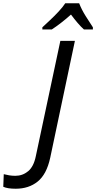

<svg xmlns="http://www.w3.org/2000/svg" viewBox="-176 -964 588 1174"><path d="M-80 190Q-130 190 -156 178L-153 101Q-138 105 -120 108Q-102 111 -82 111Q-38 111 -4 83Q30 55 43 -9L193 -714H282L131 1Q109 102 54.5 146Q0 190 -80 190ZM83 -784V-797Q100 -813 128 -839Q156 -865 182.5 -893.5Q209 -922 223 -944H308Q323 -905 348 -865.5Q373 -826 392 -797V-784H337Q319 -800 298.5 -824Q278 -848 258 -875Q228 -848 197.5 -824.5Q167 -801 141 -784Z"/></svg>

Font: Manna Sans
Style: Italic
Weight: 400
Italic angle: -12°
Designer: Monotype Design Team
Foundry: Monotype Imaging Inc.
Version: Version 2.001.1; ttfautohint (v1.8.2)